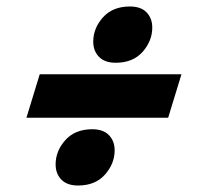

<svg xmlns="http://www.w3.org/2000/svg" viewBox="-20 -557 640 592"><path d="M380.5 -537Q414.5 -537 432 -518.8Q449.5 -500.5 449.5 -472Q449.5 -431 419.8 -397.2Q390 -363.5 336.5 -363.5Q303 -363.5 285.2 -381.8Q267.5 -400 267.5 -428.5Q267.5 -470 297.5 -503.5Q327.5 -537 380.5 -537ZM102.5 -328H539.5L498.5 -194H61.5ZM264.5 -158.5Q298.5 -158.5 316 -140.2Q333.5 -122 333.5 -93.5Q333.5 -52.5 303.8 -18.8Q274 15 220.5 15Q187 15 169.2 -3.2Q151.5 -21.5 151.5 -50Q151.5 -91.5 181.5 -125Q211.5 -158.5 264.5 -158.5Z"/></svg>

Font: Newsreader Caption ExtraBold
Style: Italic
Weight: 800
Italic angle: -17°
Designer: Hugues Gentile
Foundry: Production Type
Version: Version 1.001